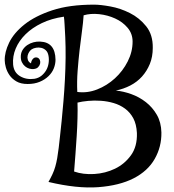

<svg xmlns="http://www.w3.org/2000/svg" viewBox="-160 -771 750 827"><path d="M-41 -409.2Q-70.3 -409.2 -89.4 -420.4Q-108.4 -431.6 -119.1 -447.3Q-129.9 -462.9 -134.8 -480.5Q-139.6 -498 -139.6 -510.7Q-140.6 -545.9 -120.6 -587.4Q-100.6 -628.9 -54.7 -665.5Q-8.8 -702.1 64.9 -726.6Q138.7 -751 245.1 -751Q272.5 -751 315.4 -743.2Q358.4 -735.4 399.4 -714.8Q440.4 -694.3 469.7 -657.7Q499 -621.1 498 -564.5Q498 -526.4 485.4 -495.6Q472.7 -464.8 451.7 -441.4Q430.7 -418 401.4 -402.8Q372.1 -387.7 338.9 -380.9Q371.1 -377.9 405.3 -365.7Q439.5 -353.5 468.3 -331.1Q497.1 -308.6 515.6 -276.4Q534.2 -244.1 535.2 -200.2Q536.1 -138.7 506.3 -86.4Q476.6 -34.2 415.5 -2.9Q354.5 28.3 263.2 35.2Q171.9 42 48.8 12.7Q58.6 -4.9 65.9 -20.5Q73.2 -36.1 78.1 -53.2Q83 -70.3 86.4 -89.8Q89.8 -109.4 92.8 -133.8Q94.7 -150.4 98.1 -180.7Q101.6 -210.9 105.5 -250Q109.4 -289.1 113.3 -335Q117.2 -380.9 119.6 -428.2Q122.1 -475.6 122.6 -522.5Q123 -569.3 121.1 -611.3Q119.1 -643.6 118.2 -664.6Q117.2 -685.5 115.2 -699.2Q61.5 -691.4 20 -671.4Q-21.5 -651.4 -49.8 -623.5Q-78.1 -595.7 -92.3 -562Q-106.4 -528.3 -103.5 -493.2Q-100.6 -459 -73.7 -442.9Q-46.9 -426.8 -11.7 -431.6Q5.9 -434.6 18.6 -444.8Q31.2 -455.1 39.1 -468.8Q46.9 -482.4 49.3 -499Q51.8 -515.6 48.8 -531.2Q45.9 -546.9 37.1 -554.7Q28.3 -562.5 17.6 -564.9Q6.8 -567.4 -4.4 -565.4Q-15.6 -563.5 -23.4 -558.6Q-29.3 -554.7 -34.2 -547.4Q-39.1 -540 -41 -531.2Q-43 -522.5 -40 -513.2Q-37.1 -503.9 -26.4 -498Q-25.4 -509.8 -17.6 -518.1Q-9.8 -526.4 2 -522.5Q8.8 -519.5 11.7 -512.2Q14.6 -504.9 12.7 -496.6Q10.7 -488.3 3.9 -481.4Q-2.9 -474.6 -15.6 -473.6Q-24.4 -472.7 -34.2 -475.6Q-43.9 -478.5 -52.2 -485.4Q-60.5 -492.2 -65.9 -503.4Q-71.3 -514.6 -70.3 -531.2Q-69.3 -545.9 -61.5 -557.6Q-53.7 -569.3 -42 -577.1Q-30.3 -585 -15.6 -588.9Q-1 -592.8 13.7 -591.8Q78.1 -588.9 79.1 -513.7Q79.1 -495.1 71.8 -476.6Q64.5 -458 48.8 -442.9Q33.2 -427.7 10.7 -418.5Q-11.7 -409.2 -41 -409.2ZM200.2 -705.1Q198.2 -673.8 192.9 -635.3Q187.5 -596.7 182.6 -553.7Q177.7 -510.7 174.3 -465.3Q170.9 -419.9 172.9 -375Q215.8 -369.1 258.3 -385.7Q300.8 -402.3 335 -433.6Q369.1 -464.8 390.1 -506.3Q411.1 -547.9 411.1 -591.8Q411.1 -626 389.6 -651.4Q368.2 -676.8 335.9 -691.4Q303.7 -706.1 267.1 -710Q230.5 -713.9 200.2 -705.1ZM173.8 -329.1Q174.8 -298.8 173.8 -261.7Q172.9 -224.6 170.4 -185.5Q168 -146.5 165 -106.9Q162.1 -67.4 159.2 -32.2Q198.2 -18.6 246.1 -21.5Q293.9 -24.4 335.4 -44.4Q377 -64.5 404.3 -102.5Q431.6 -140.6 429.7 -198.2Q427.7 -236.3 414.1 -261.7Q400.4 -287.1 378.4 -303.2Q356.4 -319.3 329.6 -327.1Q302.7 -335 274.4 -336.9Q246.1 -338.9 219.7 -336.4Q193.4 -334 173.8 -329.1Z"/></svg>

Font: Mystery Quest
Style: Regular
Weight: 400
Designer: Squid
Foundry: Font Diner, Inc DBA Sideshow
Version: Version 1.000